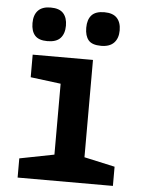

<svg xmlns="http://www.w3.org/2000/svg" viewBox="-54 -803 638 847"><g transform="rotate(5 265.0 -380.0)"><path d="M134 -611Q96 -611 79 -630Q62 -649 62 -685Q62 -721 80.5 -740.5Q99 -760 136 -760Q175 -760 192.5 -740.5Q210 -721 210 -686Q210 -651 192 -631Q174 -611 134 -611ZM372 -611Q332 -611 316 -630Q300 -649 300 -685Q300 -721 317.5 -740.5Q335 -760 374 -760Q412 -760 430 -740.5Q448 -721 448 -686Q448 -651 429 -631Q410 -611 372 -611ZM56 0V-85L209 -115V-429L75 -446V-546H342V-115L478 -85V0Z"/></g></svg>

Font: Noto Sans Mono Condensed
Style: Bold
Weight: 700
Width: 3
Designer: Monotype Design Team
Foundry: Monotype Imaging Inc.
Version: Version 2.014